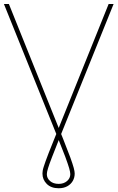

<svg xmlns="http://www.w3.org/2000/svg" viewBox="-66 -748 602 983"><path d="M-45.9 -727.5H-20.5L257.8 -35.2Q281.7 24.4 294.2 58.8Q306.6 93.3 311.5 111.6Q316.4 129.9 316.4 140.6Q316.4 161.6 306.4 178.7Q296.4 195.8 278.1 205.8Q259.8 215.8 234.4 215.8Q195.8 215.8 173.6 193.8Q151.4 171.9 151.4 140.6Q151.4 134.3 152.6 126.2Q153.8 118.2 157.5 106.7Q161.1 95.2 167.2 77.9Q173.3 60.5 183.1 35.4Q192.9 10.3 207 -24.4L490.2 -727.5H515.6L240.2 -44.9Q215.3 17.6 200.7 55.4Q186 93.3 179.9 113.3Q173.8 133.3 173.8 143.6Q173.8 164.6 190.4 179Q207 193.4 234.4 193.4Q260.3 193.4 277.1 179Q293.9 164.6 293.9 143.6Q293.9 133.3 288.1 113Q282.2 92.8 267.6 53.2Q252.9 13.7 225.6 -53.7Z"/></svg>

Font: Inter 28pt Thin
Style: Regular
Weight: 250
Designer: Rasmus Andersson
Foundry: rsms
Version: Version 4.001;git-66647c0bb